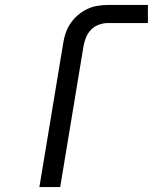

<svg xmlns="http://www.w3.org/2000/svg" viewBox="-20 -755 640 775"><path d="M139 0 235 -580Q238 -601 245 -621.5Q252 -642 264.5 -660.5Q277 -679 294.5 -694Q312 -709 332 -718.5Q352 -728 373.5 -731.5Q395 -735 415 -735H577V-662H415Q398 -662 379.5 -655.5Q361 -649 347.5 -635Q334 -621 327 -603.5Q320 -586 317 -568L223 0Z"/></svg>

Font: Iosevka SS04 Extended Oblique
Style: Regular
Weight: 400
Width: 7
Italic angle: -9°
Monospace: yes
Designer: Belleve Invis
Foundry: Belleve Invis
Version: Version 19.0.0; ttfautohint (v1.8.4)